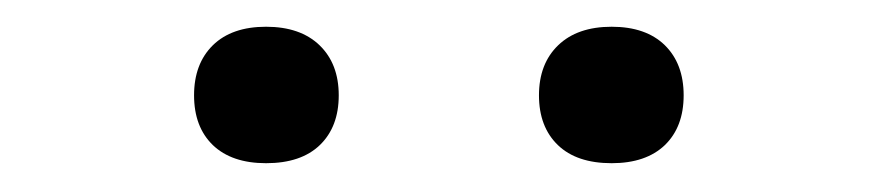

<svg xmlns="http://www.w3.org/2000/svg" viewBox="-20 -780 640 140"><path d="M121.5 -710.5Q121.5 -733.5 135.2 -747Q149 -760.5 174 -760.5Q199 -760.5 213 -747Q227 -733.5 227 -710.5Q227 -687.5 213.2 -674.2Q199.5 -661 174 -661Q149 -661 135.2 -674.2Q121.5 -687.5 121.5 -710.5ZM373 -710.5Q373 -733.5 387 -747Q401 -760.5 426 -760.5Q451 -760.5 464.8 -747Q478.5 -733.5 478.5 -710.5Q478.5 -687.5 464.8 -674.2Q451 -661 426 -661Q400.5 -661 386.8 -674.2Q373 -687.5 373 -710.5Z"/></svg>

Font: Encode Sans Expanded
Style: Regular
Weight: 400
Width: 7
Designer: Multiple Designers
Foundry: Impallari Type
Version: Version 2.000